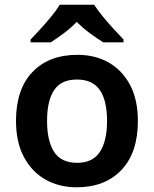

<svg xmlns="http://www.w3.org/2000/svg" viewBox="-20 -786 654 816"><path d="M566 -272Q566 -137 496 -63.5Q426 10 306 10Q231 10 173 -23Q115 -56 81.5 -119Q48 -182 48 -272Q48 -407 118 -480Q188 -553 309 -553Q385 -553 442.5 -520Q500 -487 533 -424.5Q566 -362 566 -272ZM180 -272Q180 -187 210 -140.5Q240 -94 308 -94Q374 -94 404.5 -140.5Q435 -187 435 -272Q435 -358 404.5 -403Q374 -448 307 -448Q240 -448 210 -403Q180 -358 180 -272ZM380 -766Q394 -744 416.5 -716.5Q439 -689 463 -663Q487 -637 505 -618V-606H419Q393 -622 363 -644Q333 -666 306 -693Q280 -666 251 -644.5Q222 -623 196 -606H110V-618Q129 -638 152.5 -663.5Q176 -689 198.5 -716.5Q221 -744 234 -766Z"/></svg>

Font: Noto Sans Nag Mundari SemiBold
Style: Regular
Weight: 600
Version: Version 1.000